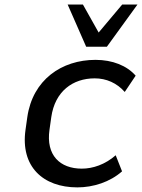

<svg xmlns="http://www.w3.org/2000/svg" viewBox="-20 -811 622 841"><path d="M318.8 9.8C388.7 9.8 461.9 -13.7 514.6 -60.5L486.8 -130.9C440.4 -90.3 386.7 -72.3 338.4 -72.3C242.7 -72.3 180.7 -130.9 196.8 -242.7L204.6 -297.9C220.7 -411.1 298.8 -467.8 395 -467.8C445.8 -467.8 492.2 -447.3 526.4 -408.2L574.2 -479.5C536.1 -523.4 472.7 -548.8 398.4 -548.8C250 -548.8 123 -461.4 99.6 -297.9L91.8 -242.7C68.8 -81.5 168.5 9.8 318.8 9.8ZM448.2 -606.4 582 -791H515.1L412.1 -668.5L343.3 -791H276.4L357.4 -606.4Z"/></svg>

Font: Winston
Style: Italic
Weight: 400
Italic angle: -8.13011°
Designer: Vernon Adams, Kim Jin-seong, David Berlow, Cristiano Sobral
Foundry: The Winston Project Authors
Version: Version 3.004